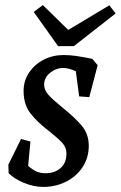

<svg xmlns="http://www.w3.org/2000/svg" viewBox="-20 -726 476 757"><path d="M14 -43 13 -77 63 -178 100 -168 91 -72Q108 -57 123.5 -50Q139 -43 159 -43Q196 -43 219 -63.5Q242 -84 242 -121Q242 -144 226.5 -161.5Q211 -179 176 -207Q127 -244 100 -279Q73 -314 73 -368Q73 -407 94.5 -439.5Q116 -472 152 -490.5Q188 -509 230 -509Q255 -509 279.5 -505.5Q304 -502 344 -494L365 -469L332 -343L292 -346L279 -445Q251 -458 230 -458Q201 -458 177.5 -439Q154 -420 154 -392Q154 -371 171 -352Q188 -333 225 -303Q276 -262 303 -229.5Q330 -197 330 -151Q330 -104 305.5 -67Q281 -30 240 -9.5Q199 11 151 11Q113 11 74.5 -5Q36 -21 14 -43ZM436 -673 271 -544H209L113 -679L149 -706L249 -608L411 -705Z"/></svg>

Font: Andada Pro Medium
Style: Italic
Weight: 500
Italic angle: -7°
Designer: Carolina Giovagnoli
Foundry: Huerta Tipografica
Version: Version 3.005; ttfautohint (v1.8.4)